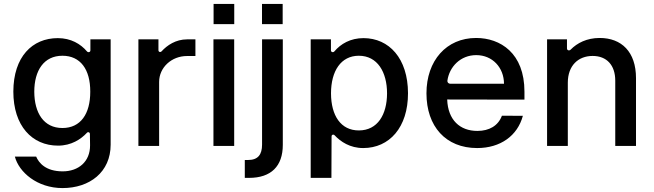

<svg xmlns="http://www.w3.org/2000/svg" viewBox="-20 -747 3347 983"><path d="M442.8 -545.5V-489C442.8 -480.1 431.8 -476.6 425.4 -483.7C392.8 -522 343.4 -551.8 275.9 -551.8C145.2 -551.8 48.7 -456.3 48.3 -278.1C48.3 -103 143.8 -1.4 277.3 -1.4C345.2 -1.4 394.2 -34.1 424.7 -66.8C430.4 -73.5 440.3 -70 440.3 -61.1L441.1 -3.6C441.8 81 381.4 130.3 301.1 130.3C213.1 130.3 178.6 86.3 165.1 54.7H56.1C76.7 134.2 170.1 215.9 300.1 215.9C439.3 215.9 546.5 133.9 546.5 -6.4V-545.5ZM299.7 -91.6C203.8 -91.6 156.2 -168.7 155.5 -277C155.5 -386.4 204.9 -461.6 299.7 -461.6C391.3 -461.6 442.8 -392 442.1 -277C442.1 -163.4 392.4 -91.6 299.7 -91.6Z M688.6 0H794.7V-327.4C794.7 -401.6 858.3 -460.2 937.5 -460.2H980.5V-545.5H938.2C879.3 -545.5 835.2 -514.6 807.5 -484.4C801.1 -477.6 791.2 -480.8 791.2 -490.1V-545.5H688.6Z M1073.5 -726.9V-623.6H1179.3V-726.9ZM1072.8 0H1179V-545.5H1072.8Z M1321.4 -726.9V-623.6H1427.2V-726.9ZM1321.7 -545.5V-6.4C1321.7 44.4 1300.8 72.1 1250.4 72.1H1233.3V163.7H1255C1367.9 163.7 1427.9 104 1427.9 -5.3V-545.5Z M1570.7 163.7H1676.8L1677.6 -48.7C1677.6 -57.5 1687.1 -60.7 1693.2 -54.3C1723.7 -21.7 1772 11 1839.5 11C1973.4 11 2069.2 -94.5 2068.9 -269.9C2068.5 -448.2 1971.9 -551.8 1840.9 -551.8C1774.1 -551.8 1724.4 -522.4 1691.8 -483.7C1685.7 -476.6 1674.4 -480.1 1674.4 -489V-545.5H1570.7ZM1674.7 -268.8C1674.7 -383.9 1725.9 -461.6 1817.1 -461.6C1912.3 -461.6 1961.6 -378.2 1961.6 -268.8C1961.3 -160.5 1913.4 -79.2 1817.1 -79.2C1724.8 -79.2 1675.1 -155.2 1674.7 -268.8Z M2417.6 -552.6C2265.6 -552.6 2163.4 -436.8 2163.4 -269.2C2163.4 -99.8 2262.1 11 2422.9 11C2541.9 11 2629.6 -51.8 2657 -154.1L2549.7 -154.5C2530.5 -103 2484.7 -76.7 2424 -76.7C2334.5 -76.7 2273.4 -132.8 2269.5 -237.6L2665.1 -236.9V-277.7C2665.1 -475.5 2541.5 -552.6 2417.6 -552.6ZM2560.4 -318.2H2285.5C2276.3 -318.2 2269.2 -325.3 2270.6 -334.5C2280.9 -405.5 2337.7 -464.8 2418.3 -464.8C2501.1 -464.8 2560 -401.3 2560.4 -318.2Z M2887.1 -323.9C2887.1 -410.9 2940.3 -460.6 3014.2 -460.6C3086.3 -460.6 3130 -413.4 3130 -334.2V0H3236.2V-346.9C3236.2 -481.9 3161.9 -552.6 3050.4 -552.6C2984 -552.6 2934.7 -526.6 2901.6 -492.9C2894.5 -485.8 2882.8 -489 2882.8 -498.9V-545.5H2780.9V0H2887.1Z"/></svg>

Font: RA Harald Medium
Style: Regular
Weight: 500
Designer: Rasmus Andersson
Foundry: rsms
Version: Version 3.000;hotconv 1.0.109;makeotfexe 2.5.65596